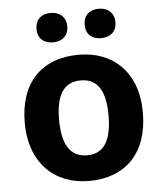

<svg xmlns="http://www.w3.org/2000/svg" viewBox="-54 -800 732 858"><g transform="rotate(-5 312.5 -371.5)"><path d="M136 -686C136 -642 166 -621 205 -621C242 -621 274 -642 274 -686C274 -732 242 -753 205 -753C166 -753 136 -732 136 -686ZM352 -686C352 -642 382 -621 421 -621C458 -621 490 -642 490 -686C490 -732 458 -753 421 -753C382 -753 352 -732 352 -686ZM577 -274C577 -455 467 -556 314 -556C148 -556 47 -455 47 -274C47 -92 158 10 311 10C475 10 577 -92 577 -274ZM201 -274C201 -381 234 -441 312 -441C391 -441 423 -381 423 -274C423 -167 391 -105 313 -105C234 -105 201 -167 201 -274Z"/></g></svg>

Font: Noto Sans Canadian Aboriginal
Style: Bold
Weight: 700
Designer: Monotype Design Team, Typotheque's Kevin King
Foundry: Monotype Imaging Inc.
Version: Version 2.004